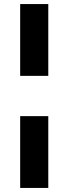

<svg xmlns="http://www.w3.org/2000/svg" viewBox="-20 -763 337 944"><path d="M79.2 -390V-743H217.4V-390ZM79.2 161V-192H217.4V161Z"/></svg>

Font: Saira Thin
Style: Regular
Weight: 100
Designer: Hector Gatti with collaboration of the Omnibus-Type team
Foundry: Omnibus-Type
Version: Version 1.101